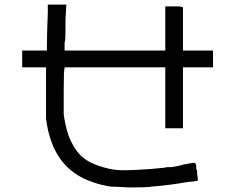

<svg xmlns="http://www.w3.org/2000/svg" viewBox="-20 -786 1040 849"><path d="M191.4 -765.6H273.4L269.5 -699.2V-671.9V-640.6Q269.5 -609.4 265.6 -597.7V-562.5H710.9V-757.8H730.5H753.9Q765.6 -757.8 773.4 -757.8L789.1 -753.9V-562.5H921.9V-488.3H789.1V-218.8H710.9V-488.3H265.6V-484.4Q261.7 -476.6 261.7 -386.7Q261.7 -296.9 261.7 -281.2Q273.4 -195.3 300.8 -148.4Q328.1 -93.8 382.8 -66.4Q433.6 -43 488.3 -35.2Q519.5 -31.2 589.8 -35.2Q664.1 -39.1 691.4 -43Q703.1 -43 718.8 -46.9H726.6H738.3Q765.6 -50.8 793 -58.6Q832 -66.4 839.8 -66.4Q847.7 -62.5 847.7 -50.8Q847.7 -50.8 847.7 -39.1L851.6 -31.2V-19.5Q855.5 7.8 855.5 11.7Q851.6 15.6 804.7 19.5Q742.2 31.2 652.3 39.1Q628.9 43 554.7 43Q484.4 39.1 468.8 39.1Q421.9 31.2 390.6 19.5Q210.9 -39.1 183.6 -261.7Q183.6 -289.1 183.6 -390.6V-488.3H78.1V-562.5H187.5V-582Q187.5 -632.8 191.4 -730.5Z"/></svg>

Font: 和音 by 宁静之雨，公众号njzyshare
Style: Regular
Weight: 400
Designer: Steve Matteson
Foundry: Ascender Corporation
Version: Version 6.00;June 8, 2018;FontCreator 11.0.0.2388 32-bit